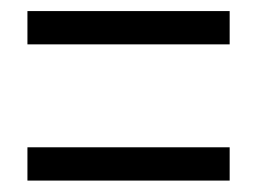

<svg xmlns="http://www.w3.org/2000/svg" viewBox="-20 -437 452 338"><path d="M28.3 -119.1V-177.7H384.3V-119.1ZM28.3 -358.9V-417.5H384.3V-358.9Z"/></svg>

Font: Scarab Serif
Style: Light
Weight: 300
Designer: John Roberts
Foundry: Scarab
Version: 1.0